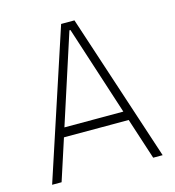

<svg xmlns="http://www.w3.org/2000/svg" viewBox="-104 -782 794 870"><g transform="rotate(-15 293.0 -346.5)"><path d="M33.7 0 261.7 -693.4H324.2L552.2 0H507.8L444.8 -193.8H141.1L78.1 0ZM290.5 -655.8 154.8 -236.8H431.2L295.4 -655.8Z"/></g></svg>

Font: Caskaydia Cove ExtraLight
Style: Regular
Weight: 200
Monospace: yes
Designer: Aaron Bell
Foundry: Saja Typeworks
Version: Version 4.300; ttfautohint (v1.8.3)